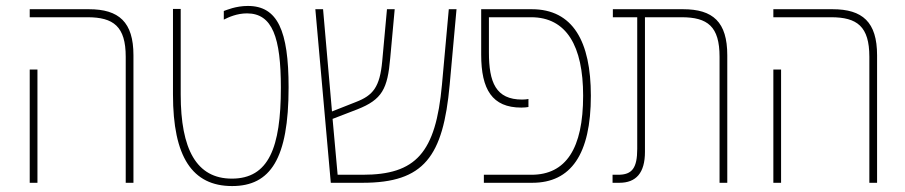

<svg xmlns="http://www.w3.org/2000/svg" viewBox="-20 -615 3045 646"><path d="M403 0H429V-429C429 -541 380 -584 279 -584H80V-557H274C362 -557 403 -526 403 -424ZM80 0H106V-381H80Z M761 11C890 11 951 -81 951 -321C951 -512 914 -595 814 -595C773 -595 742 -581 733 -578V-549C749 -557 777 -570 811 -570C897 -570 925 -488 925 -320C925 -118 884 -14 760 -14C641 -14 588 -113 588 -297V-585H562V-297C562 -87 627 11 761 11Z M1093 0H1200C1407 0 1471 -88 1493 -330L1516 -584H1490L1467 -330C1446 -100 1379 -27 1200 -27H1116L1099 -215L1182 -247C1266 -280 1284 -316 1293 -420L1308 -584H1282L1266 -409C1258 -322 1235 -294 1178 -272L1097 -240L1067 -584H1041Z M1608 0H1771C1901 0 1968 -96 1968 -293C1968 -475 1908 -584 1769 -584H1599V-431C1599 -314 1636 -253 1734 -253C1745 -253 1752 -254 1758 -255V-282C1752 -281 1747 -280 1737 -280C1648 -280 1625 -338 1625 -439V-557H1767C1886 -557 1942 -460 1942 -293C1942 -115 1884 -27 1768 -27H1608Z M2041 0H2064C2120 0 2150 -33 2150 -104V-557H2273C2361 -557 2401 -526 2401 -424V0H2427V-429C2427 -541 2379 -584 2278 -584H2042V-557H2124V-114C2124 -50 2107 -27 2060 -27H2041Z M2905 0H2931V-429C2931 -541 2882 -584 2781 -584H2582V-557H2776C2864 -557 2905 -526 2905 -424ZM2582 0H2608V-381H2582Z"/></svg>

Font: Noto Sans Hebrew Condensed Thin
Style: Regular
Weight: 100
Width: 3
Designer: Monotype Design Team
Foundry: Monotype Imaging Inc.
Version: Version 2.004